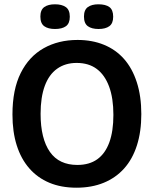

<svg xmlns="http://www.w3.org/2000/svg" viewBox="-20 -860 716 894"><path d="M336 14Q265 14 210 -9Q155 -32 116.5 -76Q78 -120 58 -183Q38 -246 38 -327Q38 -443 76.5 -520Q115 -597 183.5 -635.5Q252 -674 341 -674Q409 -674 464 -651.5Q519 -629 557.5 -585.5Q596 -542 617 -477Q638 -412 638 -329Q638 -247 617.5 -183Q597 -119 558 -75.5Q519 -32 463 -9Q407 14 336 14ZM340 -92Q396 -92 433 -118.5Q470 -145 489 -197Q508 -249 508 -325Q508 -403 488 -457Q468 -511 430.5 -539Q393 -567 337 -567Q284 -567 246 -540Q208 -513 188.5 -460Q169 -407 169 -330Q169 -272 180 -227.5Q191 -183 212.5 -152.5Q234 -122 266 -107Q298 -92 340 -92ZM439 -725Q407 -725 389 -738Q371 -751 371 -783Q371 -814 389 -827Q407 -840 438 -840Q472 -840 489.5 -827Q507 -814 507 -782Q507 -751 489 -738Q471 -725 439 -725ZM236 -725Q204 -725 186 -738Q168 -751 168 -783Q168 -814 186 -827Q204 -840 236 -840Q268 -840 286.5 -827Q305 -814 305 -782Q305 -751 287 -738Q269 -725 236 -725Z"/></svg>

Font: Bricolage Grotesque 72pt SemiBold
Style: Regular
Weight: 600
Version: Version 1.001;gftools[0.9.33.dev8+g029e19f]